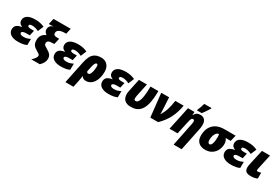

<svg xmlns="http://www.w3.org/2000/svg" viewBox="113 -2244 5735 3932"><g transform="rotate(30 2980.5 -278.0)"><path d="M21 -149Q21 -211 59.5 -245.5Q98 -280 182 -293V-297Q98 -328 98 -407Q98 -480 160.5 -521.5Q223 -563 346 -563Q410 -563 461 -551.5Q512 -540 560 -518L503 -383Q472 -401 430 -412.5Q388 -424 359 -424Q318 -424 299 -415.5Q280 -407 280 -386Q280 -368 299 -358.5Q318 -349 365 -349H432L405 -225H323Q272 -225 245 -213Q218 -201 218 -179Q218 -160 239 -146.5Q260 -133 307 -133Q355 -133 388.5 -143.5Q422 -154 462 -174L460 -28Q386 10 254 10Q148 10 84.5 -32Q21 -74 21 -149Z M769 49Q769 30 749 14.5Q729 -1 662 -42Q613 -71 591.5 -111Q570 -151 570 -208Q570 -282 604 -329Q638 -376 696 -398V-402Q669 -421 653 -445Q637 -469 637 -505Q637 -547 661.5 -580Q686 -613 742 -627Q701 -621 661 -621H625L657 -760H1063L1034 -627H1010Q920 -627 872.5 -601.5Q825 -576 825 -525Q825 -490 848.5 -477.5Q872 -465 911 -465H961L928 -322H904Q823 -322 793 -304Q763 -286 763 -249Q763 -222 779.5 -205.5Q796 -189 845 -161Q910 -126 939.5 -88Q969 -50 969 5Q969 52 947.5 94.5Q926 137 878 185H676Q769 101 769 49Z M1035 -149Q1035 -211 1073.5 -245.5Q1112 -280 1196 -293V-297Q1112 -328 1112 -407Q1112 -480 1174.5 -521.5Q1237 -563 1360 -563Q1424 -563 1475 -551.5Q1526 -540 1574 -518L1517 -383Q1486 -401 1444 -412.5Q1402 -424 1373 -424Q1332 -424 1313 -415.5Q1294 -407 1294 -386Q1294 -368 1313 -358.5Q1332 -349 1379 -349H1446L1419 -225H1337Q1286 -225 1259 -213Q1232 -201 1232 -179Q1232 -160 1253 -146.5Q1274 -133 1321 -133Q1369 -133 1402.5 -143.5Q1436 -154 1476 -174L1474 -28Q1400 10 1268 10Q1162 10 1098.5 -32Q1035 -74 1035 -149Z M1624 -288Q1643 -379 1674 -438.5Q1705 -498 1761 -530.5Q1817 -563 1905 -563Q1967 -563 2012.5 -535Q2058 -507 2082 -457.5Q2106 -408 2106 -346Q2106 -244 2076.5 -163Q2047 -82 1991.5 -36Q1936 10 1862 10Q1823 10 1797 -6.5Q1771 -23 1762 -50Q1758 -12 1739 80L1733 107L1705 240H1515ZM1913 -348Q1913 -410 1885 -410Q1863 -410 1846 -383.5Q1829 -357 1813 -279L1792 -178Q1802 -143 1830 -143Q1864 -143 1882 -186Q1900 -229 1906.5 -276.5Q1913 -324 1913 -348Z M2161 -149Q2161 -211 2199.5 -245.5Q2238 -280 2322 -293V-297Q2238 -328 2238 -407Q2238 -480 2300.5 -521.5Q2363 -563 2486 -563Q2550 -563 2601 -551.5Q2652 -540 2700 -518L2643 -383Q2612 -401 2570 -412.5Q2528 -424 2499 -424Q2458 -424 2439 -415.5Q2420 -407 2420 -386Q2420 -368 2439 -358.5Q2458 -349 2505 -349H2572L2545 -225H2463Q2412 -225 2385 -213Q2358 -201 2358 -179Q2358 -160 2379 -146.5Q2400 -133 2447 -133Q2495 -133 2528.5 -143.5Q2562 -154 2602 -174L2600 -28Q2526 10 2394 10Q2288 10 2224.5 -32Q2161 -74 2161 -149Z M2724 -178Q2724 -214 2732 -249L2796 -553H2985L2919 -240Q2914 -218 2914 -192Q2914 -143 2950 -143Q3011 -143 3039.5 -244.5Q3068 -346 3070 -553H3256Q3254 -368 3225 -246Q3196 -124 3125 -57Q3054 10 2928 10Q2824 10 2774 -39.5Q2724 -89 2724 -178Z M3324 -553H3510L3526 -251Q3528 -219 3528 -204Q3528 -190 3526 -158Q3579 -241 3608.5 -331.5Q3638 -422 3657 -553H3853Q3829 -395 3761 -257Q3693 -119 3569 0H3384Z M4184 -302Q4193 -338 4193 -372Q4193 -391 4184 -401.5Q4175 -412 4163 -412Q4142 -412 4130.5 -400Q4119 -388 4110 -360Q4101 -332 4088 -271L4029 0H3839L3956 -553H4110L4104 -477H4108Q4132 -523 4165.5 -543Q4199 -563 4248 -563Q4318 -563 4352.5 -519.5Q4387 -476 4387 -408Q4387 -353 4374 -294L4264 240H4074ZM4138 -618Q4154 -654 4172.5 -706Q4191 -758 4201 -796H4371V-784L4355 -758Q4332 -721 4306 -682Q4280 -643 4251 -606H4138Z M4465 -200Q4465 -366 4557.5 -459.5Q4650 -553 4819 -553H5083L5048 -410H4930Q4970 -360 4970 -286Q4970 -214 4938 -146Q4906 -78 4841 -34Q4776 10 4681 10Q4580 10 4522.5 -44.5Q4465 -99 4465 -200ZM4779 -338Q4779 -388 4772 -410H4764Q4738 -410 4714 -384.5Q4690 -359 4675 -313Q4660 -267 4660 -208Q4660 -170 4673.5 -151.5Q4687 -133 4703 -133Q4741 -133 4760 -189.5Q4779 -246 4779 -338Z M5055 -149Q5055 -211 5093.5 -245.5Q5132 -280 5216 -293V-297Q5132 -328 5132 -407Q5132 -480 5194.5 -521.5Q5257 -563 5380 -563Q5444 -563 5495 -551.5Q5546 -540 5594 -518L5537 -383Q5506 -401 5464 -412.5Q5422 -424 5393 -424Q5352 -424 5333 -415.5Q5314 -407 5314 -386Q5314 -368 5333 -358.5Q5352 -349 5399 -349H5466L5439 -225H5357Q5306 -225 5279 -213Q5252 -201 5252 -179Q5252 -160 5273 -146.5Q5294 -133 5341 -133Q5389 -133 5422.5 -143.5Q5456 -154 5496 -174L5494 -28Q5420 10 5288 10Q5182 10 5118.5 -32Q5055 -74 5055 -149Z M5614 -116Q5614 -143 5624 -189L5705 -553H5896L5821 -209Q5814 -174 5814 -168Q5814 -157 5819.5 -150Q5825 -143 5835 -143Q5876 -143 5915 -159L5914 -19Q5850 10 5763 10Q5687 10 5650.5 -17.5Q5614 -45 5614 -116Z"/></g></svg>

Font: Noto Sans Display Black
Style: Italic
Weight: 900
Italic angle: -12°
Designer: Monotype Design team
Foundry: Monotype Imaging Inc.
Version: Version 1.000